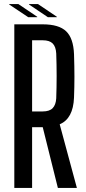

<svg xmlns="http://www.w3.org/2000/svg" viewBox="-20 -919 421 939"><path d="M50 0V-800H189Q268 -800 303.5 -766Q339 -732 342 -654Q344 -593 344 -543.5Q344 -494 342 -442Q338 -339 272 -311L356 0H263L189 -297H137V0ZM137 -374H189Q222 -374 237.5 -390Q253 -406 255 -438Q259 -548 255 -658Q253 -691 237.5 -706.5Q222 -722 189 -722H137ZM118 -835 25 -897V-899H70L162 -837V-835ZM122 -897V-899H166L258 -837V-835H214Z"/></svg>

Font: Big Shoulders Display SemiBold
Style: Regular
Weight: 600
Designer: Patric King
Foundry: XO Type Co
Version: Version 1.000; ttfautohint (v1.8.2)